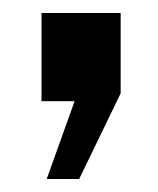

<svg xmlns="http://www.w3.org/2000/svg" viewBox="-20 -156 244 296"><path d="M102 120H52L95 0H44V-136H166V-12Z"/></svg>

Font: Cabin Condensed
Style: Bold
Weight: 700
Width: 3
Designer: Pablo Impallari
Foundry: Pablo Impallari. http://www.impallari.com Igino Marini. http://www.ikern.com
Version: Version 3.001; ttfautohint (v1.8.3)